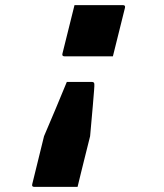

<svg xmlns="http://www.w3.org/2000/svg" viewBox="-20 -570 640 750"><path d="M271 -550H460Q471 -550 468 -539L421 -350H232Q221 -350 224 -361ZM241 -250H339Q344 -250 347 -247Q348 -246 348.5 -241Q349 -236 347.5 -217Q346 -198 342.5 -156Q339 -114 332 -38L310 50Q303 78 296.5 104.5Q290 131 283 160H114Q103 160 106 149L152 -38Q175 -91 197 -144Q219 -197 241 -250Z"/></svg>

Font: Recursive Mn Lnr St XBd
Style: Italic
Weight: 800
Italic angle: -15°
Monospace: yes
Version: Version 1.079;hotconv 1.0.112;makeotfexe 2.5.65598; ttfautoh